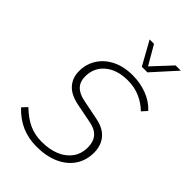

<svg xmlns="http://www.w3.org/2000/svg" viewBox="-261 -999 1114 1114"><g transform="rotate(45 296.0 -442.0)"><path d="M259 10Q193 10 137.5 -14Q82 -38 35 -88L64 -119Q112 -73 158 -52Q204 -31 261 -31Q324 -31 371.5 -50.5Q419 -70 446.5 -107.5Q474 -145 474 -199Q474 -243 451 -271Q428 -299 382 -308L256 -333Q188 -347 156 -384Q124 -421 124 -474Q124 -532 153 -578Q182 -624 235.5 -651Q289 -678 363 -678Q423 -678 478 -657.5Q533 -637 572 -595L543 -563Q510 -596 464.5 -616.5Q419 -637 363 -637Q276 -637 223.5 -593.5Q171 -550 171 -477Q171 -436 194.5 -410.5Q218 -385 266 -375L391 -350Q437 -341 465.5 -320Q494 -299 507.5 -268.5Q521 -238 521 -202Q521 -138 488.5 -90Q456 -42 397 -16Q338 10 259 10ZM364 -750 284 -894H320L388 -777L497 -894H540L410 -750Z"/></g></svg>

Font: Gantari ExtraLight
Style: Italic
Weight: 250
Italic angle: -10°
Designer: Anugrah Pasau
Foundry: Lafontype
Version: Version 1.000